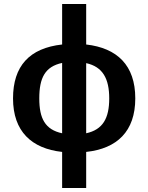

<svg xmlns="http://www.w3.org/2000/svg" viewBox="-20 -747 740 958"><path d="M655 -256C655 -421.6 564.3 -507.4 410 -525V-727H290V-525C126.7 -507 45 -417.3 45 -256C45 -91.1 137.9 -5.6 290 11V191H410V11C563.8 -5.4 655 -91.4 655 -256ZM290 -433V-82C205.3 -100.2 176 -155.4 176 -256C176 -358.3 204.5 -414.6 290 -433ZM410 -82V-432C492.8 -413.9 525 -354.3 525 -256C525 -156.8 493.3 -100.2 410 -82Z"/></svg>

Font: Fog Sans
Style: Bold
Weight: 700
Foundry: Intel Corporation
Version: Version 1.00